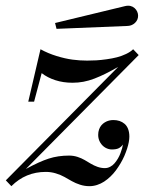

<svg xmlns="http://www.w3.org/2000/svg" viewBox="-70 -629 496 659"><path d="M369 -540 124 -530 119 -550 359 -608Q369.5 -610.5 377.9 -608.5Q386.2 -606.5 392 -601.2Q397.8 -596 400.9 -589.1Q404 -582.2 404 -575Q404 -560.9 393.7 -550.8Q383.4 -540.8 369 -540ZM27 -280 69 -460Q94.6 -445.8 124.3 -436.7Q154 -427.6 179 -424.3Q204 -421 229 -421Q244.9 -421 260.9 -421.9Q276.9 -422.9 296 -425.6Q315.1 -428.2 331.4 -432.4Q347.8 -436.6 362.8 -443.8Q377.9 -450.9 387 -460L406 -440L18.8 -49Q64.9 -74.2 97.1 -84.6Q129.2 -95 167 -95Q181.9 -95 195.8 -90.6Q209.6 -86.1 220.4 -79.8Q231.1 -73.5 241.6 -67.2Q252.1 -60.9 264.6 -56.4Q277.1 -52 290 -52Q299.5 -52 308.2 -56.6Q316.9 -61.1 323.2 -68.6Q329.6 -76.1 334.8 -84.9Q340 -93.8 343.5 -103.2Q347 -112.6 349.1 -120Q351.1 -127.4 352 -133Q345.5 -124.1 337.2 -120.1Q328.9 -116 314 -116Q302.4 -116 291.7 -122.1Q281 -128.2 274 -139.9Q267 -151.6 267 -166Q267 -176.1 270 -184.7Q273 -193.2 278.1 -199.1Q283.1 -205 289.9 -209.1Q296.6 -213.2 304 -215.1Q311.4 -217 319 -217Q330.6 -217 340.3 -213.8Q350 -210.5 357.7 -203.9Q365.4 -197.4 369.7 -186.1Q374 -174.9 374 -160Q374 -151.6 372 -141Q370 -130.4 366.1 -118.4Q362.2 -106.4 356.8 -93.7Q351.2 -81 343.8 -68.5Q336.4 -56 327.9 -44.4Q319.4 -32.9 308.9 -22.9Q298.5 -13 287.4 -5.7Q276.2 1.6 263.2 5.8Q250.2 10 237 10Q220.2 10 204.7 4.9Q189.1 -0.1 176.5 -7.3Q163.9 -14.5 151.1 -21.7Q138.2 -28.9 121.7 -33.9Q105.1 -39 87 -39Q18 -39 -31 10L-50 -10L335.6 -399.4Q310.4 -385.1 292.1 -376Q273.8 -366.9 254.2 -359.3Q234.6 -351.8 216.4 -348.4Q198.2 -345 179 -345Q147 -345 120.1 -353.7Q93.2 -362.4 73 -378L47 -280Z"/></svg>

Font: Bodoni* 11
Style: Italic
Weight: 400
Italic angle: -13°
Version: Version 1.002